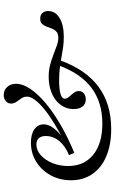

<svg xmlns="http://www.w3.org/2000/svg" viewBox="190 -804 625 1046"><g transform="rotate(-90 503.0 -281.5)"><path d="M323.5 11.3Q237.4 11.3 174.5 -15.2Q111.6 -41.8 77.5 -91.2Q43.4 -140.7 43.4 -207.5Q43.4 -269.1 70.5 -318.5Q97.6 -367.9 144.1 -397Q190.6 -426.1 247.5 -426.1Q294.4 -426.1 321.3 -407.1Q348.1 -388.1 348.1 -355.8Q348.1 -329.6 326.8 -301.5Q305.5 -273.4 258.9 -239.9L249 -242.1Q306.7 -270.7 352.8 -298.9Q398.9 -327.1 431.6 -354Q464.4 -380.9 481.7 -404.7Q499.1 -428.5 499.1 -446.8Q499.1 -464.5 489.8 -477.9Q480.5 -491.3 470.8 -504.7Q461.2 -518.1 461.2 -534.3Q461.2 -551.4 474.6 -562.8Q488.1 -574.2 507.7 -574.2Q534.4 -574.2 551.8 -555.3Q569.1 -536.4 569.1 -506.5Q569.1 -471.1 541.8 -430Q514.4 -388.8 463.7 -346.1Q412.9 -303.3 343.8 -263.4Q274.6 -223.4 192.7 -189.6L180.3 -218.5Q230.6 -239.1 257.5 -272.1Q284.5 -305 284.5 -345.1Q284.5 -369.8 272.6 -383Q260.7 -396.3 238.6 -396.3Q206.9 -396.3 179.9 -372.2Q152.9 -348.1 137 -308.8Q121.1 -269.6 121.1 -223.1Q121.1 -136.4 182.4 -86.6Q243.7 -36.9 352.9 -36.9Q468.5 -36.9 547.3 -96.5Q626.2 -156 669.6 -275.9L697.7 -270.3Q648.2 -129.5 554.5 -59.1Q460.7 11.3 323.5 11.3ZM484.1 -127.1Q459.5 -127.1 445.4 -144.7Q431.3 -162.3 431.3 -193.7Q431.3 -222.8 444.1 -247.7Q456.9 -272.6 480.7 -291Q504.5 -309.5 537.1 -319.4Q569.7 -329.3 608.5 -329.3Q641.9 -329.3 671.9 -321.4Q701.9 -313.5 728.5 -303.1Q755 -292.7 777.4 -284.7Q799.8 -276.8 818.1 -276.8Q840.9 -276.8 852.2 -286.6Q863.6 -296.5 869.5 -311.3Q875.4 -326.1 880.7 -340.9Q886 -355.7 895.5 -365.6Q905.1 -375.5 923.3 -375.5Q943.1 -375.5 954.2 -364Q965.3 -352.6 965.3 -331.5Q965.3 -293.1 927.2 -270Q889.1 -246.9 824.1 -246.9Q795.6 -246.9 768.6 -250.6Q741.5 -254.3 713.3 -259.7Q685.1 -265 654 -268.7Q623 -272.4 586.3 -272.4Q538.4 -272.4 513 -264.6Q487.6 -256.8 487.6 -241.2Q487.6 -231.8 493.9 -223.3Q500.1 -214.8 508.5 -206.2Q516.8 -197.5 523 -187.5Q529.3 -177.6 529.3 -165.1Q529.3 -148.6 517 -137.8Q504.6 -127.1 484.1 -127.1Z"/></g></svg>

Font: Playfair 5pt SemiExpanded Light 12pt
Style: Italic
Weight: 300
Italic angle: -15.6°
Version: Version 2.000;gftools[0.9.28]